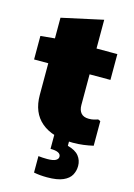

<svg xmlns="http://www.w3.org/2000/svg" viewBox="-135 -756 732 1052"><g transform="rotate(15 231.0 -229.5)"><path d="M328.1 8.8Q212.4 8.8 149.4 -44.2Q86.4 -97.2 86.4 -197.8V-377H5.9V-510.3L86.4 -518.1V-635.3L320.8 -686.5V-523.4H439V-377H320.8V-202.6Q320.8 -173.3 335.2 -157Q349.6 -140.6 378.9 -140.6Q396 -140.6 408 -143.8Q419.9 -147 430.7 -150.4L443.8 -144.5V-4.9Q416 1.5 387.9 5.1Q359.9 8.8 328.1 8.8ZM241.2 228.5Q200.7 228.5 166 221.7V128.4Q190.9 131.3 216.3 131.3Q249 131.3 263.7 123.3Q278.3 115.2 278.3 102.1Q278.3 72.8 219.7 72.8V-19.5H307.1V32.2Q351.6 43.9 370.8 68.1Q390.1 92.3 390.1 124.5Q390.1 152.3 377.2 176Q364.3 199.7 331.8 214.1Q299.3 228.5 241.2 228.5Z"/></g></svg>

Font: Bevan
Style: Regular
Weight: 400
Designer: Vernon Adams
Foundry: Vernon Adams
Version: Version 2.100; ttfautohint (v1.8.3)